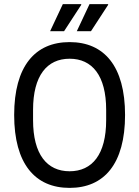

<svg xmlns="http://www.w3.org/2000/svg" viewBox="-20 -903 678 935"><path d="M376 -880 375 -883H286L224 -751H292ZM507 -880 506 -883H416L354 -751H423ZM319 -698C151 -698 49 -581 49 -343C49 -105 151 12 319 12C487 12 589 -105 589 -343C589 -581 487 -698 319 -698ZM319 -617C429 -617 497 -535 497 -368V-318C497 -151 429 -69 319 -69C209 -69 141 -151 141 -318V-368C141 -535 209 -617 319 -617Z"/></svg>

Font: Archivo Narrow
Style: Regular
Weight: 400
Designer: Hector Gatti
Foundry: Omnibus-Type
Version: Version 1.003;PS 001.003;hotconv 1.0.70;makeotf.lib2.5.58329